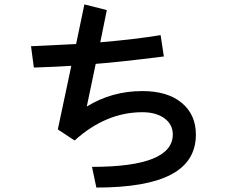

<svg xmlns="http://www.w3.org/2000/svg" viewBox="-20 -802 1040 861"><path d="M409.2 -515.6 369.1 -324.2Q481.4 -393.6 618.2 -393.6Q731.4 -393.6 794.9 -340.8Q858.4 -288.1 858.4 -198.2Q858.4 -78.1 747.6 -19.5Q636.7 39.1 412.1 39.1L392.6 -53.7Q754.9 -53.7 754.9 -199.2Q754.9 -244.1 717.3 -271.5Q679.7 -298.8 618.2 -298.8Q455.1 -298.8 314.5 -171.9L239.3 -221.7L299.8 -506.8Q243.2 -502.9 131.8 -499L119.1 -594.7Q290 -602.5 321.3 -604.5L358.4 -782.2L459 -756.8L429.7 -612.3Q588.9 -626 700.2 -644.5L714.8 -548.8Q513.7 -523.4 409.2 -515.6Z"/></svg>

Font: Gothic A1 SemiBold
Style: Regular
Weight: 600
Version: Version 2.50